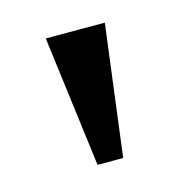

<svg xmlns="http://www.w3.org/2000/svg" viewBox="-51 -763 322 333"><g transform="rotate(-15 110.0 -596.5)"><path d="M87 -479 57 -714H163L133 -479Z"/></g></svg>

Font: Noto Serif Dogra
Style: Regular
Weight: 400
Designer: Ek Type
Foundry: Ek Type
Version: Version 1.005